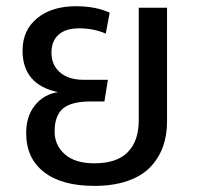

<svg xmlns="http://www.w3.org/2000/svg" viewBox="-20 -589 655 623"><path d="M430.2 -564H522V-193.8Q522 -148.9 508.3 -111.8Q494.6 -74.7 467 -46.1Q439.5 -17.6 393.3 -1.7Q347.2 14.2 286.1 14.2Q180.2 14.2 122.6 -30.8Q64.9 -75.7 64.9 -157.2Q64.9 -212.4 93.8 -247.8Q122.6 -283.2 168 -290Q53.2 -314.5 53.2 -424.8Q53.2 -491.2 100.6 -530Q147.9 -568.8 227.1 -568.8Q290 -568.8 335.9 -547.9L323.2 -480Q283.7 -497.1 236.8 -497.1Q193.4 -497.1 170.2 -476.6Q147 -456.1 147 -418Q147 -377.9 174.8 -354Q202.6 -330.1 251 -330.1H330.1L318.8 -259.8H274.9Q211.4 -259.8 184.3 -236.8Q157.2 -213.9 157.2 -162.1Q157.2 -117.7 190.4 -88.4Q223.6 -59.1 286.1 -59.1Q359.4 -59.1 394.8 -95.5Q430.2 -131.8 430.2 -198.2Z"/></svg>

Font: FiraGO
Style: Regular
Weight: 400
Designer: bBox Type
Foundry: bBox Type GmbH
Version: Version 1.001;PS 001.001;hotconv 1.0.88;makeotf.lib2.5.64775